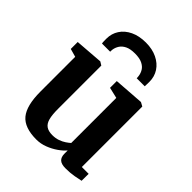

<svg xmlns="http://www.w3.org/2000/svg" viewBox="-232 -962 1105 1105"><g transform="rotate(45 321.0 -409.5)"><path d="M490.5 9.5Q457 9.5 442 -4.2Q427 -18 427 -46V-72.5Q411 -53 383.5 -33.8Q356 -14.5 322.8 -1.8Q289.5 11 254.5 11Q158 11 117.2 -38.2Q76.5 -87.5 76.5 -201.5V-484L26.5 -498V-554.5L196.5 -567.5H197.5L218.5 -554.5V-202Q218.5 -154 226 -125.8Q233.5 -97.5 251.8 -84.8Q270 -72 302 -72Q328 -72 349 -79.5Q370 -87 385.5 -97.5Q401 -108 411 -117V-484L344.5 -499.5V-554.5L526 -567.5H528.5L552 -554.5V-62.5H607.5L607 -5.5Q589 -1.5 559 4Q529 9.5 490.5 9.5ZM306.5 -830Q359 -830 398.2 -811Q437.5 -792 459 -759.2Q480.5 -726.5 480.5 -683.5Q480.5 -675.5 480 -664.5Q479.5 -653.5 479.5 -647H414Q414 -650.5 413.8 -655.5Q413.5 -660.5 412.5 -666Q410 -684.5 399.5 -701.8Q389 -719 366.5 -730Q344 -741 306.5 -741Q268.5 -741 246 -729.8Q223.5 -718.5 212.8 -701.5Q202 -684.5 199 -665.5Q198.5 -660.5 198.2 -655.5Q198 -650.5 198 -647H131.5Q130 -653.5 129.8 -664.5Q129.5 -675.5 129.5 -684.5Q129.5 -726.5 151 -759.2Q172.5 -792 212.2 -811Q252 -830 306.5 -830Z"/></g></svg>

Font: Merriweather Light 18pt
Style: Bold
Weight: 700
Version: Version 2.100